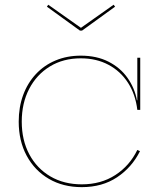

<svg xmlns="http://www.w3.org/2000/svg" viewBox="-20 -762 644 790"><path d="M317.5 -636H309L173 -734.5L178.5 -742.5L313 -647.5L447.5 -742.5L453.5 -734.5ZM316.5 8Q239.5 8 181 -26.2Q122.5 -60.5 89.8 -121.2Q57 -182 57 -261.5Q57 -321 75.2 -370.8Q93.5 -420.5 127.5 -457Q161.5 -493.5 208.5 -513.2Q255.5 -533 312.5 -533Q378 -533 426.5 -508.2Q475 -483.5 504.5 -441.8Q534 -400 543.5 -349.5H549L545 -310Q537.5 -373.5 506.8 -421.2Q476 -469 426.2 -495.5Q376.5 -522 312.5 -522Q240 -522 185.2 -488.5Q130.5 -455 100 -396.2Q69.5 -337.5 69.5 -261.5Q69.5 -185.5 100.5 -127.2Q131.5 -69 187.2 -36.2Q243 -3.5 316.5 -3.5Q395.5 -3.5 454.5 -41.8Q513.5 -80 545 -145L556 -140Q522.5 -73 461.5 -32.5Q400.5 8 316.5 8ZM545 -310V-524.5H557V-310Z"/></svg>

Font: Hepta Slab ExtraLight Thin
Style: Regular
Weight: 250
Version: Version 1.102